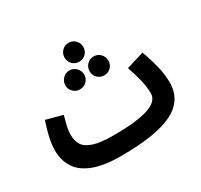

<svg xmlns="http://www.w3.org/2000/svg" viewBox="-152 -915 1192 1136"><g transform="rotate(-30 444.0 -347.0)"><path d="M372 21Q256 21 184.5 -6.5Q113 -34 80.5 -84.5Q48 -135 48 -204Q48 -232 54 -266Q60 -300 69.5 -332.5Q79 -365 87 -390L199 -360Q191 -332 183 -299Q175 -266 175 -233Q175 -198 191.5 -169Q208 -140 256 -123.5Q304 -107 397 -107Q550 -107 629.5 -132.5Q709 -158 709 -213Q709 -254 697 -305Q685 -356 666 -409L786 -446Q806 -395 822 -331Q838 -267 838 -213Q838 -92 726 -35.5Q614 21 372 21ZM437 -586Q409 -586 390.5 -604.5Q372 -623 372 -650Q372 -677 390.5 -696Q409 -715 437 -715Q463 -715 481.5 -696Q500 -677 500 -650Q500 -623 481.5 -604.5Q463 -586 437 -586ZM359 -442Q332 -442 313 -460.5Q294 -479 294 -505Q294 -532 313 -551.5Q332 -571 359 -571Q385 -571 404 -551.5Q423 -532 423 -505Q423 -479 404 -460.5Q385 -442 359 -442ZM525 -442Q497 -442 478.5 -460.5Q460 -479 460 -505Q460 -533 478.5 -552Q497 -571 525 -571Q551 -571 569.5 -552Q588 -533 588 -505Q588 -479 569.5 -460.5Q551 -442 525 -442Z"/></g></svg>

Font: Noto Sans Arabic ExtCond
Style: Bold
Weight: 700
Width: 2
Designer: Monotype Design Team, Nadine Chahine, Nizar Qandah and Khaled Hosny
Foundry: Monotype Imaging Inc.
Version: Version 2.012; ttfautohint (v1.8.4.7-5d5b)